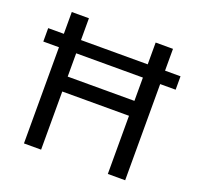

<svg xmlns="http://www.w3.org/2000/svg" viewBox="-124 -837 992 968"><g transform="rotate(20 372.0 -352.5)"><path d="M101 0V-516H17V-588H101V-705H193V-588H551V-705H644V-588H727V-516H644V0H551V-312H193V0ZM193 -392H551V-517H193Z"/></g></svg>

Font: Nunito Sans 10pt SemiCondensed Medium
Style: Regular
Weight: 500
Width: 4
Designer: Vernon Adams
Foundry: Vernon Adams
Version: Version 3.101;gftools[0.9.27]